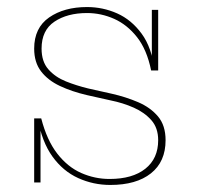

<svg xmlns="http://www.w3.org/2000/svg" viewBox="-20 -518 558 545"><path d="M293 7Q245 7 202 -12.5Q159 -32 129 -73.5Q99 -115 87 -182H97Q113 -120 142.5 -82Q172 -44 210.5 -27Q249 -10 291 -10Q356 -10 392.5 -39Q429 -68 429 -120Q429 -155 409.5 -177Q390 -199 359.5 -212.5Q329 -226 294 -233L227 -248Q184 -258 150 -274Q116 -290 96.5 -315.5Q77 -341 77 -380Q77 -439 119.5 -468.5Q162 -498 227 -498Q272 -498 312.5 -480Q353 -462 382 -422.5Q411 -383 419 -318H409Q397 -377 369 -412.5Q341 -448 304 -464.5Q267 -481 227 -481Q171 -481 134.5 -456.5Q98 -432 98 -380Q98 -343 117.5 -321Q137 -299 167 -287Q197 -275 230 -267L297 -252Q337 -243 372 -228Q407 -213 428.5 -187.5Q450 -162 450 -120Q450 -59 408.5 -26Q367 7 293 7ZM77 0V-182H87L95 -167V0ZM419 -318 411 -333V-490H429V-318Z"/></svg>

Font: Montagu Slab 144pt Thin
Style: Regular
Weight: 250
Version: Version 1.000